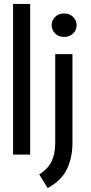

<svg xmlns="http://www.w3.org/2000/svg" viewBox="-20 -798 472 991"><path d="M47.4 0V-777.8H135.7V0ZM311 -607.4Q281.7 -607.4 264.2 -625.7Q246.6 -644 246.6 -668Q246.6 -692.4 264.2 -710.4Q281.7 -728.5 311 -728.5Q339.8 -728.5 357.7 -710.4Q375.5 -692.4 375.5 -668Q375.5 -644 357.7 -625.7Q339.8 -607.4 311 -607.4ZM226.1 172.9 182.6 102.5Q231 70.8 248 31.2Q265.1 -8.3 265.1 -60.1V-518.6H354V-60.1Q354 15.1 325.7 74.5Q297.4 133.8 226.1 172.9Z"/></svg>

Font: Voltaire
Style: Regular
Weight: 400
Designer: Yvonne Schüttler, Eben Sorkin, Emma Marichal
Foundry: Sorkin Type Co.
Version: Version 1.010; ttfautohint (v1.8.4.7-5d5b)